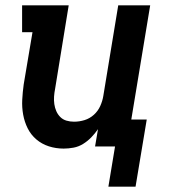

<svg xmlns="http://www.w3.org/2000/svg" viewBox="-20 -550 640 721"><path d="M387 151 412 0H337L348 -65Q337 -49 323 -34.5Q309 -20 292 -9.5Q275 1 256 4.5Q237 8 219 8Q190 8 163.5 -0.5Q137 -9 116.5 -26.5Q96 -44 84 -68Q72 -92 67 -119.5Q62 -147 63.5 -175.5Q65 -204 69 -233L102 -429H63V-530H238L187 -217Q184 -202 183 -187.5Q182 -173 184 -159Q186 -145 191.5 -132.5Q197 -120 206.5 -110.5Q216 -101 229.5 -97Q243 -93 258 -93Q278 -93 297.5 -99Q317 -105 332.5 -119Q348 -133 356.5 -152Q365 -171 368 -190L424 -530H544L473 -101H531L489 151Z"/></svg>

Font: Iosevka Slab Extended
Style: Bold Italic
Weight: 700
Width: 7
Italic angle: -9°
Monospace: yes
Designer: Belleve Invis
Foundry: Belleve Invis
Version: Version 11.1.0; ttfautohint (v1.8.3)